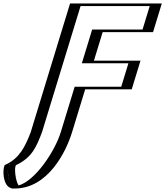

<svg xmlns="http://www.w3.org/2000/svg" viewBox="-111 -845 951 1105"><path d="M795.2 -825H317.2L91 -85C58.5 0.4 30.7 60.1 -51.6 98C-83 112.4 -57 240 -26.4 240C118.6 240 241.7 37 279 -85L354.2 -331H622.2L672.6 -496H404.6L454.8 -660H744.8ZM775.6 -810 734.4 -675H444.4L385.1 -481H653.1L611.8 -346H343.8L264 -85C226.5 37.6 107.1 224.2 -21.4 225C-37.5 218.8 -57.2 132.7 -46.5 110.3C43 68.2 73.6 0.2 105.8 -84.4L327.6 -810ZM775.6 -810H327.6L105.8 -84.4C73.6 0.2 43 68.2 -46.5 110.3C-57.2 132.7 -37.5 218.8 -21.4 225C107.1 224.2 226.5 37.6 264 -85L343.8 -346H611.8L653.1 -481H385.1L444.4 -675H734.4ZM795.2 -825 744.8 -660H454.8L404.6 -496H672.6L622.2 -331H354.2L279 -85C241.5 37.7 118.6 239.2 -25.9 240L-28.5 240C-56.1 229.3 -76.6 141.6 -60.6 107.8L-57.2 100.6L-49.7 97.1C31.4 59 58.8 -0.4 91 -85L317.2 -825ZM750.6 -810 709.4 -675H419.4L360.1 -481H628.1L586.8 -346H318.8L239 -85C205.3 25.3 92.1 195.5 -4.1 222.2C-22.2 194.6 -30.5 120 -18.9 105.4C73.6 61.8 98.7 -0.2 130.9 -84.8L352.6 -810ZM820.2 -825H292.2L65.9 -84.6C33.5 0.2 0.9 65.2 -77 101.8L-84.2 105.2C-97.8 133.9 -93.5 220 -51.9 236L-41.4 240.1L-25.4 240C165.5 238.9 269.2 28.9 304 -85L379.2 -331H647.2L697.6 -496H429.6L479.8 -660H769.8Z"/></svg>

Font: Hussar Outliner
Style: Obl
Weight: 700
Foundry: Cannot Into Space Fonts
Version: Version 0.92